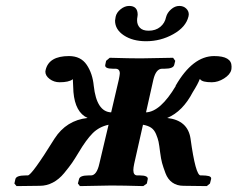

<svg xmlns="http://www.w3.org/2000/svg" viewBox="-20 -630 805 651"><path d="M619.1 -574.2Q610.4 -538.1 567.6 -514.2Q524.9 -490.2 475.1 -490.2Q430.2 -490.2 400.1 -510Q370.1 -529.8 370.1 -560.1Q370.1 -563 372.1 -573.2Q375 -587.4 388.9 -598.6Q402.8 -609.9 418 -609.9Q446.8 -609.9 446.8 -580.1Q446.8 -578.1 446.3 -575.7Q445.8 -573.2 445.8 -571.8Q444.8 -567.9 444.8 -561Q444.8 -545.9 454.3 -535.9Q463.9 -525.9 483.9 -525.9Q507.8 -525.9 523.4 -538.8Q539.1 -551.8 543 -571.8Q546.9 -586.9 560.1 -598.4Q573.2 -609.9 587.9 -609.9Q602.1 -609.9 611.1 -601.3Q620.1 -592.8 620.1 -581.1Q620.1 -580.1 619.6 -577.6Q619.1 -575.2 619.1 -574.2ZM464.8 -207 435.1 -75.2Q432.1 -61 432.1 -53.2Q432.1 -35.2 445.8 -35.2H455.1Q468.3 -35.2 475.1 -32Q481.9 -28.8 481 -22.9L478 -7.8L465.8 1Q396 -1 356.9 -1L251 1L244.1 -7.8L248 -22.9Q251 -35.2 279.8 -35.2H288.1Q308.1 -35.2 316.9 -75.2L348.1 -207Q315.9 -200.2 293.9 -178Q272 -155.8 247.1 -113.8Q233.9 -91.8 224.4 -77.9Q214.8 -64 197.5 -43Q180.2 -22 159.2 -11Q138.2 0 115.2 0L36.1 1L28.8 -7.8L32.2 -22.9Q35.2 -35.2 66.9 -35.2H74.2Q87.4 -35.2 165 -160.2Q205.1 -222.2 276.9 -230Q234.9 -249 229 -317.9Q227.1 -350.1 227.1 -357.9V-361.8L226.1 -360.8Q212.9 -351.1 182.1 -351.1Q163.1 -351.1 148.4 -362.1Q133.8 -373 133.8 -387.2Q133.8 -388.2 134.3 -390.1Q134.8 -392.1 134.8 -393.1Q146 -439.9 213.9 -439.9Q253.9 -439.9 273.9 -410.4Q293.9 -380.9 297.9 -338.9Q307.6 -251 356.9 -249L382.8 -359.9Q385.7 -373.5 386.2 -380.9Q386.2 -397 371.1 -397H362.8Q334 -397 336.9 -410.2L339.8 -423.8L352.1 -434.1Q420.9 -432.1 457 -432.1L566.9 -434.1L574.2 -423.8L570.8 -410.2Q567.9 -397 538.1 -397H529.8Q508.8 -397 500 -359.9L475.1 -249Q523.9 -251 576.2 -338.9H575.2Q633.3 -439.9 706.1 -439.9Q765.1 -439.9 765.1 -404.8Q765.1 -397 764.2 -393.1Q760.3 -377 739.7 -364Q719.2 -351.1 698.2 -351.1Q666 -351.1 659.2 -360.8L657.2 -361.8Q651.4 -345.7 633.8 -317.9Q599.6 -252 546.9 -230Q616.7 -222.2 626 -160.2Q643.1 -35.2 660.2 -35.2H667Q672.9 -35.2 677.5 -34.7Q682.1 -34.2 687 -33.2Q691.9 -32.2 694.3 -29.5Q696.8 -26.9 695.8 -22.9L691.9 -7.8L681.2 1L602.1 0Q580.1 0 564.5 -11Q548.8 -22 541 -43Q533.2 -64 529.5 -77.4Q525.9 -90.8 522.9 -113.8Q520 -137.7 517.6 -149.4Q515.1 -161.1 509 -175.5Q502.9 -189.9 492.4 -197Q481.9 -204.1 464.8 -207Z"/></svg>

Font: Linux Libertine
Style: Semibold Italic
Weight: 600
Italic angle: -11.5°
Designer: Philipp H. Poll
Foundry: Philipp H. Poll
Version: Version 5.1.2 ; ttfautohint (v0.9)